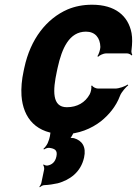

<svg xmlns="http://www.w3.org/2000/svg" viewBox="-20 -558 580 813"><path d="M221 -257 224 -271C242 -353 273 -424 344 -424C383 -424 404 -398 405 -359C405 -349 398 -326 392 -320L396 -318C401 -324 419 -332 429 -332H517C525 -332 534 -327 538 -323L540 -326C538 -330 535 -339 537 -347C540 -372 541 -396 537 -418C523 -491 468 -538 370 -538C331 -538 297 -531 266 -518C177 -479 109 -393 83 -271L80 -257C72 -220 69 -185 71 -153C78 -57 134 10 251 10C312 10 367 -13 408 -45C439 -70 471 -106 488 -152C494 -168 513 -189 523 -197L521 -200C509 -192 484 -183 468 -183H395C386 -183 372 -190 370 -196L366 -194C369 -188 365 -168 360 -159C341 -124 307 -104 263 -104C200 -104 203 -174 221 -257ZM219 104C214 129 199 140 181 143C176 144 167 141 165 138L163 141C165 144 168 152 167 159L156 212C156 218 150 229 147 232L148 235C153 231 161 226 167 226C188 225 207 222 225 218C275 204 322 172 336 109C346 64 328 37 293 27C288 26 277 25 273 28L274 31C279 28 285 17 288 11C291 4 298 -5 304 -8L302 -12C298 -8 288 -3 282 -3H233C221 -3 201 -13 197 -22L193 -19C196 -10 193 17 188 32L182 48C178 57 169 68 164 72L166 75C172 71 182 67 189 68C209 71 225 76 219 104Z"/></svg>

Font: Asimov
Style: EdgeExtremeIt
Weight: 500
Designer: Google
Version: Version 2.000980: 2014